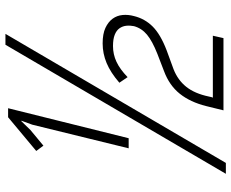

<svg xmlns="http://www.w3.org/2000/svg" viewBox="-94 -766 870 723"><g transform="rotate(-90 341.5 -405.0)"><path d="M642 -336Q632 -295 602.5 -265.5Q573 -236 513 -213L442 -187Q401 -171 375.5 -139Q350 -107 339 -54L336 -41L334 -39H568L559 1H287L303 -64Q318 -124 349.5 -163.5Q381 -203 435 -223L500 -248Q548 -267 572 -287Q596 -307 604 -336Q607 -351 605.5 -365Q604 -379 596 -390.5Q588 -402 571.5 -408.5Q555 -415 529 -415Q498 -415 470 -402Q442 -389 412 -360L391 -391Q429 -424 465 -439Q501 -454 539 -454Q575 -454 597.5 -443.5Q620 -433 632 -416.5Q644 -400 646 -379Q648 -358 642 -336ZM182 -356H144L233 -719L248 -760H246L213 -726L154 -677L134 -704L261 -810H295ZM575 -820 89 10H48L534 -820Z"/></g></svg>

Font: TypoPRO Sinkin Sans
Style: 200 X Light Italic
Weight: 200
Italic angle: -112°
Designer: Keith Bates
Foundry: K-Type
Version: Sinkin Sans (version 1.0)  by Keith Bates   •   © 2014   www